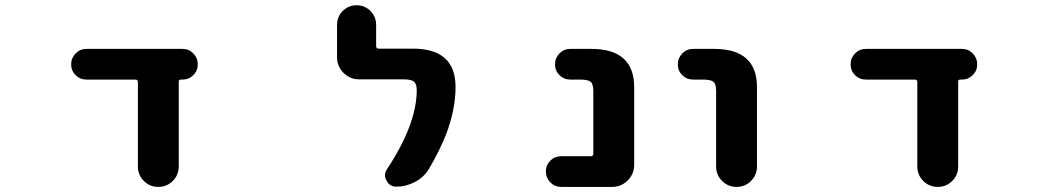

<svg xmlns="http://www.w3.org/2000/svg" viewBox="-20 -737 4040 739"><path d="M510.7 -96.7V-420.9Q510.7 -430.7 501 -430.7H312.5Q288.1 -430.7 271 -447.8Q253.9 -464.8 253.9 -489.3Q253.9 -513.7 271 -531.2Q288.1 -548.8 312.5 -548.8H682.6Q707 -548.8 724.1 -531.2Q741.2 -513.7 741.2 -489.3Q741.2 -464.8 724.1 -447.8Q707 -430.7 682.6 -430.7H675.8Q668 -430.7 668 -422.9V-96.7Q668 -63.5 645 -40.5Q622.1 -17.6 589.4 -17.6Q556.6 -17.6 533.7 -40.5Q510.7 -63.5 510.7 -96.7Z M1504.9 -18.6Q1479.5 -18.6 1467.8 -42Q1461.9 -51.8 1461.9 -61.5Q1461.9 -74.2 1469.7 -85.9Q1584 -259.8 1584 -389.6Q1584 -414.1 1573.2 -422.9Q1562.5 -431.6 1533.2 -431.6H1362.3Q1327.1 -431.6 1302.2 -456.5Q1277.3 -481.4 1277.3 -516.6V-641.6Q1277.3 -672.9 1299.3 -694.8Q1321.3 -716.8 1352.5 -716.8Q1383.8 -716.8 1405.8 -694.8Q1427.7 -672.9 1427.7 -641.6V-559.6Q1427.7 -549.8 1437.5 -549.8H1569.3Q1733.4 -549.8 1733.4 -402.3Q1733.4 -316.4 1697.3 -220.7Q1671.9 -156.2 1630.9 -86.9Q1611.3 -54.7 1577.1 -36.6Q1543 -18.6 1504.9 -18.6Z M2139.6 -17.6Q2115.2 -17.6 2098.1 -35.2Q2081.1 -52.7 2081.1 -77.1Q2081.1 -101.6 2098.1 -118.7Q2115.2 -135.7 2139.6 -135.7H2253.9Q2263.7 -135.7 2263.7 -145.5V-384.8Q2263.7 -413.1 2253.9 -421.9Q2243.2 -430.7 2212.9 -430.7H2174.8Q2150.4 -430.7 2133.3 -447.8Q2116.2 -464.8 2116.2 -489.3Q2116.2 -513.7 2133.3 -531.2Q2150.4 -548.8 2174.8 -548.8H2255.9Q2420.9 -548.8 2420.9 -401.4V-102.5Q2420.9 -67.4 2396 -42.5Q2371.1 -17.6 2335.9 -17.6Z M2736.3 -96.7V-384.8Q2736.3 -413.1 2726.6 -421.9Q2715.8 -430.7 2685.5 -430.7H2647.5Q2623 -430.7 2606 -447.8Q2588.9 -464.8 2588.9 -489.3Q2588.9 -513.7 2606 -531.2Q2623 -548.8 2647.5 -548.8H2728.5Q2893.6 -548.8 2893.6 -401.4V-96.7Q2893.6 -63.5 2870.6 -40.5Q2847.7 -17.6 2814.9 -17.6Q2782.2 -17.6 2759.3 -40.5Q2736.3 -63.5 2736.3 -96.7Z M3510.7 -96.7V-420.9Q3510.7 -430.7 3501 -430.7H3312.5Q3288.1 -430.7 3271 -447.8Q3253.9 -464.8 3253.9 -489.3Q3253.9 -513.7 3271 -531.2Q3288.1 -548.8 3312.5 -548.8H3682.6Q3707 -548.8 3724.1 -531.2Q3741.2 -513.7 3741.2 -489.3Q3741.2 -464.8 3724.1 -447.8Q3707 -430.7 3682.6 -430.7H3675.8Q3668 -430.7 3668 -422.9V-96.7Q3668 -63.5 3645 -40.5Q3622.1 -17.6 3589.4 -17.6Q3556.6 -17.6 3533.7 -40.5Q3510.7 -63.5 3510.7 -96.7Z"/></svg>

Font: Rounded-X Mgen+ 1mn bold
Style: Bold
Weight: 700
Designer: [Source Han Sans]
Ryoko NISHIZUKA  (kana & ideographs); Paul D. Hunt (Latin, Greek & Cyrillic); Wenlong ZHANG  (bopomofo
Version: Version 1.059.20150602